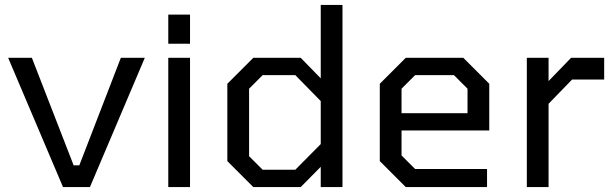

<svg xmlns="http://www.w3.org/2000/svg" viewBox="-20 -757 2476 777"><path d="M235 0 13 -523H109L278 -88H301L469 -523H566L344 0Z M661 -580V-698H749V-580ZM661 0V-523H749V0Z M1005 0 900 -105V-418L1005 -523H1197L1278 -440V-737H1366V0H1278V-82L1197 0ZM1175 -70 1278 -174V-348L1175 -453H1043L988 -398V-125L1043 -70Z M1622 0 1517 -105V-418L1622 -523H1855L1960 -418V-229H1605V-128L1660 -73H1951V0ZM1605 -299H1872V-398L1817 -453H1660L1605 -398Z M2112 0V-523H2200V-429L2291 -523H2425V-435H2295L2200 -337V0Z"/></svg>

Font: Tomorrow
Style: Regular
Weight: 400
Designer: Tony de Marco, Monica Rizzolli
Foundry: Just in Type
Version: Version 2.002